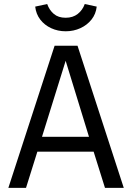

<svg xmlns="http://www.w3.org/2000/svg" viewBox="-20 -910 640 930"><path d="M433.5 -175.5H161L106 0H20.5L244.5 -688.5H355.5L579.5 0H488.5ZM183.5 -247.5H411L298 -615.5ZM298 -758.5Q260 -758.5 227.8 -773.5Q195.5 -788.5 175 -815.2Q154.5 -842 150.5 -878L208.5 -890.5Q219 -861 240.8 -842.5Q262.5 -824 298 -824Q333 -824 356.5 -842.5Q380 -861 390.5 -890.5L448.5 -878Q444.5 -842 423.2 -815.2Q402 -788.5 369.2 -773.5Q336.5 -758.5 298 -758.5Z"/></svg>

Font: Fast_Mono
Style: Regular
Weight: 400
Monospace: yes
Designer: Carrois Corporate, Edenspiekermann AG, Nikita Prokopov
Foundry: Carrois Corporate, Edenspiekermann AG, Nikita Prokopov
Version: Version 5.002